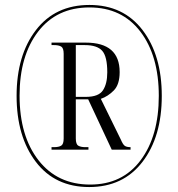

<svg xmlns="http://www.w3.org/2000/svg" viewBox="-20 -745 720 775"><path d="M340 10Q477 10 555 -91.5Q633 -193 633 -358Q633 -522 555.5 -623.5Q478 -725 341 -725Q203 -725 125 -623.5Q47 -522 47 -358Q47 -194 124.5 -92Q202 10 340 10ZM344 0Q212 0 135.5 -98Q59 -196 59 -359Q59 -520 134 -617.5Q209 -715 341 -715Q472 -715 546.5 -617.5Q621 -520 621 -358Q621 -196 547.5 -98Q474 0 344 0ZM188 -141H337V-151H325Q306 -151 296 -157Q286 -163 286 -186V-344H336L431 -141H507V-151Q491 -151 483.5 -156.5Q476 -162 468 -181L387 -346Q416 -356 439.5 -380Q463 -404 463 -454Q463 -573 326 -573H188V-563H198Q217 -563 227 -557Q237 -551 237 -528V-186Q237 -163 227 -157Q217 -151 198 -151H188ZM286 -354V-563H322Q372 -563 392.5 -540Q413 -517 413 -453Q413 -407 395.5 -380.5Q378 -354 327 -354Z"/></svg>

Font: Noto Serif Display Condensed Semi
Style: Regular
Weight: 600
Width: 3
Designer: Monotype Design Team
Foundry: Monotype Imaging Inc.
Version: Version 1.900